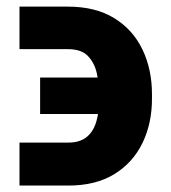

<svg xmlns="http://www.w3.org/2000/svg" viewBox="-20 -560 526 591"><path d="M40 -121.1H190.4Q225.1 -121.1 246.1 -137.7Q267.1 -154.3 276.4 -185.3Q285.6 -216.3 285.2 -258.3V-270Q285.2 -301.8 278.1 -334Q271 -366.2 250.7 -387.5Q230.5 -408.7 189 -408.7H40V-539.6H189Q274.4 -539.6 332 -503.9Q389.6 -468.3 418.7 -407.2Q447.8 -346.2 447.8 -270V-258.3Q448.2 -181.6 418.9 -120.6Q389.6 -59.6 332.3 -24.2Q274.9 11.2 190.4 11.2H40ZM103.5 -209V-321.3H331.5V-209Z"/></svg>

Font: Inter 18pt ExtraBold
Style: Regular
Weight: 800
Designer: Rasmus Andersson
Foundry: rsms
Version: Version 4.001;git-66647c0bb